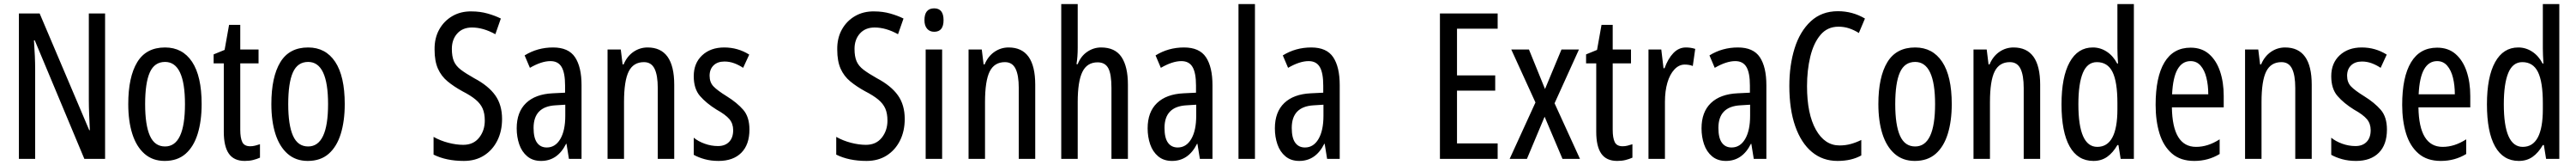

<svg xmlns="http://www.w3.org/2000/svg" viewBox="-20 -780 12675 810"><path d="M497 0H395L151 -582H147Q153 -500 153 -438V0H73V-714H175L419 -141H422Q420 -185 418.5 -221.5Q417 -258 417 -286V-714H497Z M972 -269Q972 -186 952.5 -123Q933 -60 893 -25Q853 10 790 10Q731 10 691 -25Q651 -60 631 -122.5Q611 -185 611 -269Q611 -402 655 -474.5Q699 -547 792 -547Q878 -547 925 -476.5Q972 -406 972 -269ZM694 -269Q694 -166 717.5 -113.5Q741 -61 792 -61Q890 -61 890 -269Q890 -476 792 -476Q740 -476 717 -424.5Q694 -373 694 -269Z M1211 -62Q1223 -62 1235 -65Q1247 -68 1259 -72V-6Q1243 1 1225 5.5Q1207 10 1184 10Q1131 10 1106 -25.5Q1081 -61 1081 -133V-469H1031V-513L1085 -535L1107 -658H1162V-537H1252V-469H1162V-143Q1162 -103 1172 -82.5Q1182 -62 1211 -62Z M1676 -269Q1676 -186 1656.5 -123Q1637 -60 1597 -25Q1557 10 1494 10Q1435 10 1395 -25Q1355 -60 1335 -122.5Q1315 -185 1315 -269Q1315 -402 1359 -474.5Q1403 -547 1496 -547Q1582 -547 1629 -476.5Q1676 -406 1676 -269ZM1398 -269Q1398 -166 1421.5 -113.5Q1445 -61 1496 -61Q1594 -61 1594 -269Q1594 -476 1496 -476Q1444 -476 1421 -424.5Q1398 -373 1398 -269Z M2450 -196Q2450 -136 2426.5 -89.5Q2403 -43 2361 -16.5Q2319 10 2262 10Q2175 10 2113 -21V-108Q2147 -89 2186 -79Q2225 -69 2259 -69Q2309 -69 2337 -104Q2365 -139 2365 -188Q2365 -223 2354.5 -247Q2344 -271 2320 -291Q2296 -311 2255 -332Q2213 -355 2182 -380.5Q2151 -406 2134.5 -443Q2118 -480 2118 -536Q2117 -592 2140.5 -634.5Q2164 -677 2205.5 -701Q2247 -725 2300 -724Q2342 -724 2379 -713.5Q2416 -703 2444 -689L2417 -612Q2357 -645 2302 -645Q2256 -645 2229.5 -615.5Q2203 -586 2203 -540Q2203 -503 2213 -479.5Q2223 -456 2247.5 -437.5Q2272 -419 2313 -396Q2383 -359 2416.5 -312Q2450 -265 2450 -196Z M2701 -547Q2777 -547 2809 -499Q2841 -451 2841 -362V0H2779L2767 -74H2765Q2723 10 2642 10Q2601 10 2574 -12.5Q2547 -35 2534.5 -71.5Q2522 -108 2522 -150Q2522 -230 2568 -274Q2614 -318 2699 -322L2760 -325V-360Q2760 -422 2743 -451Q2726 -480 2688 -480Q2644 -480 2587 -447L2561 -508Q2624 -547 2701 -547ZM2713 -263Q2605 -257 2605 -152Q2605 -103 2622 -79.5Q2639 -56 2670 -56Q2712 -56 2736.5 -97.5Q2761 -139 2761 -212V-266Z M3166 -547Q3297 -547 3297 -364V0H3216V-348Q3216 -411 3200 -443Q3184 -475 3148 -475Q3096 -475 3073 -429Q3050 -383 3050 -279V0H2969V-537H3034L3043 -464H3048Q3065 -504 3096.5 -525.5Q3128 -547 3166 -547Z M3667 -144Q3667 -70 3627 -30Q3587 10 3515 10Q3478 10 3447 1.5Q3416 -7 3393 -20V-104Q3415 -86 3447 -74.5Q3479 -63 3512 -63Q3547 -63 3567 -83.5Q3587 -104 3587 -141Q3587 -173 3568.5 -195Q3550 -217 3505 -242Q3455 -273 3424 -308.5Q3393 -344 3393 -406Q3393 -470 3434.5 -508.5Q3476 -547 3543 -547Q3610 -547 3666 -512L3636 -447Q3615 -461 3592 -469.5Q3569 -478 3544 -478Q3510 -478 3490.5 -459Q3471 -440 3471 -408Q3471 -376 3490 -356Q3509 -336 3556 -307Q3606 -276 3636.5 -241Q3667 -206 3667 -144Z M4431 -196Q4431 -136 4407.5 -89.5Q4384 -43 4342 -16.5Q4300 10 4243 10Q4156 10 4094 -21V-108Q4128 -89 4167 -79Q4206 -69 4240 -69Q4290 -69 4318 -104Q4346 -139 4346 -188Q4346 -223 4335.5 -247Q4325 -271 4301 -291Q4277 -311 4236 -332Q4194 -355 4163 -380.5Q4132 -406 4115.5 -443Q4099 -480 4099 -536Q4098 -592 4121.5 -634.5Q4145 -677 4186.5 -701Q4228 -725 4281 -724Q4323 -724 4360 -713.5Q4397 -703 4425 -689L4398 -612Q4338 -645 4283 -645Q4237 -645 4210.5 -615.5Q4184 -586 4184 -540Q4184 -503 4194 -479.5Q4204 -456 4228.5 -437.5Q4253 -419 4294 -396Q4364 -359 4397.5 -312Q4431 -265 4431 -196Z M4576 -739Q4622 -739 4622 -681Q4622 -624 4576 -624Q4554 -624 4541 -639Q4528 -654 4528 -681Q4528 -739 4576 -739ZM4615 -537V0H4534V-537Z M4942 -547Q5073 -547 5073 -364V0H4992V-348Q4992 -411 4976 -443Q4960 -475 4924 -475Q4872 -475 4849 -429Q4826 -383 4826 -279V0H4745V-537H4810L4819 -464H4824Q4841 -504 4872.5 -525.5Q4904 -547 4942 -547Z M5282 -545Q5282 -501 5276 -465H5282Q5297 -504 5328.5 -525.5Q5360 -547 5397 -547Q5466 -547 5497.5 -500Q5529 -453 5529 -364V0H5448V-348Q5448 -416 5432.5 -445Q5417 -474 5380 -474Q5328 -474 5305 -427Q5282 -380 5282 -279V0H5201V-760H5282Z M5805 -547Q5881 -547 5913 -499Q5945 -451 5945 -362V0H5883L5871 -74H5869Q5827 10 5746 10Q5705 10 5678 -12.5Q5651 -35 5638.5 -71.5Q5626 -108 5626 -150Q5626 -230 5672 -274Q5718 -318 5803 -322L5864 -325V-360Q5864 -422 5847 -451Q5830 -480 5792 -480Q5748 -480 5691 -447L5665 -508Q5728 -547 5805 -547ZM5817 -263Q5709 -257 5709 -152Q5709 -103 5726 -79.5Q5743 -56 5774 -56Q5816 -56 5840.5 -97.5Q5865 -139 5865 -212V-266Z M6154 0H6073V-760H6154Z M6431 -547Q6507 -547 6539 -499Q6571 -451 6571 -362V0H6509L6497 -74H6495Q6453 10 6372 10Q6331 10 6304 -12.5Q6277 -35 6264.5 -71.5Q6252 -108 6252 -150Q6252 -230 6298 -274Q6344 -318 6429 -322L6490 -325V-360Q6490 -422 6473 -451Q6456 -480 6418 -480Q6374 -480 6317 -447L6291 -508Q6354 -547 6431 -547ZM6443 -263Q6335 -257 6335 -152Q6335 -103 6352 -79.5Q6369 -56 6400 -56Q6442 -56 6466.5 -97.5Q6491 -139 6491 -212V-266Z M7348 0H7064V-714H7348V-639H7148V-410H7336V-335H7148V-76H7348Z M7534 -277 7415 -537H7502L7581 -343L7662 -537H7748L7628 -273L7753 0H7667L7579 -207L7492 0H7407Z M7963 -62Q7975 -62 7987 -65Q7999 -68 8011 -72V-6Q7995 1 7977 5.5Q7959 10 7936 10Q7883 10 7858 -25.5Q7833 -61 7833 -133V-469H7783V-513L7837 -535L7859 -658H7914V-537H8004V-469H7914V-143Q7914 -103 7924 -82.5Q7934 -62 7963 -62Z M8274 -547Q8298 -547 8320 -540L8308 -456Q8291 -463 8268 -463Q8240 -463 8217.5 -439Q8195 -415 8183 -374Q8171 -333 8171 -280V0H8090V-537H8153L8164 -445H8169Q8186 -492 8212.5 -519.5Q8239 -547 8274 -547Z M8530 -547Q8606 -547 8638 -499Q8670 -451 8670 -362V0H8608L8596 -74H8594Q8552 10 8471 10Q8430 10 8403 -12.5Q8376 -35 8363.5 -71.5Q8351 -108 8351 -150Q8351 -230 8397 -274Q8443 -318 8528 -322L8589 -325V-360Q8589 -422 8572 -451Q8555 -480 8517 -480Q8473 -480 8416 -447L8390 -508Q8453 -547 8530 -547ZM8542 -263Q8434 -257 8434 -152Q8434 -103 8451 -79.5Q8468 -56 8499 -56Q8541 -56 8565.5 -97.5Q8590 -139 8590 -212V-266Z M9025 -649Q8970 -649 8936 -608.5Q8902 -568 8886 -501.5Q8870 -435 8870 -357Q8870 -221 8913.5 -143.5Q8957 -66 9030 -66Q9060 -66 9086.5 -73.5Q9113 -81 9137 -93V-17Q9089 10 9020 10Q8947 10 8894 -34Q8841 -78 8812 -160.5Q8783 -243 8783 -358Q8783 -460 8809 -543Q8835 -626 8888.5 -675.5Q8942 -725 9022 -725Q9094 -725 9155 -689L9125 -618Q9103 -632 9078 -640.5Q9053 -649 9025 -649Z M9582 -269Q9582 -186 9562.5 -123Q9543 -60 9503 -25Q9463 10 9400 10Q9341 10 9301 -25Q9261 -60 9241 -122.5Q9221 -185 9221 -269Q9221 -402 9265 -474.5Q9309 -547 9402 -547Q9488 -547 9535 -476.5Q9582 -406 9582 -269ZM9304 -269Q9304 -166 9327.5 -113.5Q9351 -61 9402 -61Q9500 -61 9500 -269Q9500 -476 9402 -476Q9350 -476 9327 -424.5Q9304 -373 9304 -269Z M9886 -547Q10017 -547 10017 -364V0H9936V-348Q9936 -411 9920 -443Q9904 -475 9868 -475Q9816 -475 9793 -429Q9770 -383 9770 -279V0H9689V-537H9754L9763 -464H9768Q9785 -504 9816.5 -525.5Q9848 -547 9886 -547Z M10279 10Q10202 10 10162 -61Q10122 -132 10122 -268Q10122 -402 10162 -474.5Q10202 -547 10276 -547Q10313 -547 10344.5 -526.5Q10376 -506 10396 -468H10400Q10397 -513 10397 -542V-760H10478V0H10413L10402 -68H10397Q10375 -30 10346.5 -10Q10318 10 10279 10ZM10298 -59Q10397 -59 10397 -244V-274Q10397 -378 10373 -426.5Q10349 -475 10296 -475Q10249 -475 10227 -422Q10205 -369 10205 -268Q10205 -59 10298 -59Z M10757 -546Q10812 -546 10848 -514.5Q10884 -483 10902 -429.5Q10920 -376 10920 -309V-253H10665Q10668 -59 10784 -59Q10813 -59 10841.5 -68Q10870 -77 10900 -96V-24Q10844 10 10775 10Q10707 10 10665 -26.5Q10623 -63 10604 -125Q10585 -187 10585 -265Q10585 -402 10628.5 -474Q10672 -546 10757 -546ZM10757 -480Q10716 -480 10693 -440Q10670 -400 10666 -317H10844Q10844 -361 10835 -398Q10826 -435 10806.5 -457.5Q10787 -480 10757 -480Z M11222 -547Q11353 -547 11353 -364V0H11272V-348Q11272 -411 11256 -443Q11240 -475 11204 -475Q11152 -475 11129 -429Q11106 -383 11106 -279V0H11025V-537H11090L11099 -464H11104Q11121 -504 11152.5 -525.5Q11184 -547 11222 -547Z M11723 -144Q11723 -70 11683 -30Q11643 10 11571 10Q11534 10 11503 1.5Q11472 -7 11449 -20V-104Q11471 -86 11503 -74.5Q11535 -63 11568 -63Q11603 -63 11623 -83.5Q11643 -104 11643 -141Q11643 -173 11624.5 -195Q11606 -217 11561 -242Q11511 -273 11480 -308.5Q11449 -344 11449 -406Q11449 -470 11490.5 -508.5Q11532 -547 11599 -547Q11666 -547 11722 -512L11692 -447Q11671 -461 11648 -469.5Q11625 -478 11600 -478Q11566 -478 11546.5 -459Q11527 -440 11527 -408Q11527 -376 11546 -356Q11565 -336 11612 -307Q11662 -276 11692.5 -241Q11723 -206 11723 -144Z M11970 -546Q12025 -546 12061 -514.5Q12097 -483 12115 -429.5Q12133 -376 12133 -309V-253H11878Q11881 -59 11997 -59Q12026 -59 12054.5 -68Q12083 -77 12113 -96V-24Q12057 10 11988 10Q11920 10 11878 -26.5Q11836 -63 11817 -125Q11798 -187 11798 -265Q11798 -402 11841.5 -474Q11885 -546 11970 -546ZM11970 -480Q11929 -480 11906 -440Q11883 -400 11879 -317H12057Q12057 -361 12048 -398Q12039 -435 12019.5 -457.5Q12000 -480 11970 -480Z M12372 10Q12295 10 12255 -61Q12215 -132 12215 -268Q12215 -402 12255 -474.5Q12295 -547 12369 -547Q12406 -547 12437.5 -526.5Q12469 -506 12489 -468H12493Q12490 -513 12490 -542V-760H12571V0H12506L12495 -68H12490Q12468 -30 12439.5 -10Q12411 10 12372 10ZM12391 -59Q12490 -59 12490 -244V-274Q12490 -378 12466 -426.5Q12442 -475 12389 -475Q12342 -475 12320 -422Q12298 -369 12298 -268Q12298 -59 12391 -59Z"/></svg>

Font: Noto Sans Sinhala ExtraCondensed
Style: Regular
Weight: 400
Width: 2
Designer: Jelle Bosma - Monotype Design Team
Foundry: Monotype Imaging Inc.
Version: Version 2.006; ttfautohint (v1.8.4.7-5d5b)